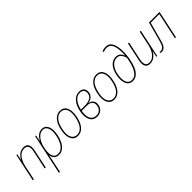

<svg xmlns="http://www.w3.org/2000/svg" viewBox="168 -1982 3429 3429"><g transform="rotate(-45 1883.0 -267.0)"><path d="M20 0 132 -527H153L131 -411H133Q148 -441 173.5 -470Q199 -499 234.5 -518Q270 -537 313 -537Q366 -537 393 -513Q420 -489 426 -448Q432 -407 422 -357L346 0H320L397 -361Q405 -402 401.5 -436Q398 -470 376 -491Q354 -512 309 -512Q261 -512 220 -482.5Q179 -453 149.5 -400Q120 -347 105 -279L46 0Z M444 235 606 -527H627L604 -408H606Q638 -470 683 -503.5Q728 -537 782 -537Q839 -537 871.5 -501Q904 -465 912 -401Q920 -337 903 -254Q888 -179 856.5 -119Q825 -59 779 -24.5Q733 10 675 10Q619 10 585 -22.5Q551 -55 543 -108H541Q536 -80 530 -49Q524 -18 518 9L470 235ZM676 -15Q727 -15 766.5 -46.5Q806 -78 834 -132.5Q862 -187 877 -257Q893 -333 887 -390.5Q881 -448 854 -480.5Q827 -513 778 -513Q713 -513 657 -448.5Q601 -384 577 -271Q566 -221 563.5 -175Q561 -129 571 -93Q581 -57 606 -36Q631 -15 676 -15Z M1155 10Q1064 10 1025.5 -69.5Q987 -149 1016 -286Q1041 -407 1099 -472Q1157 -537 1238 -537Q1329 -537 1367 -458.5Q1405 -380 1377 -243Q1352 -122 1294 -56Q1236 10 1155 10ZM1157 -15Q1228 -15 1277.5 -74.5Q1327 -134 1352 -249Q1378 -373 1346 -443Q1314 -513 1236 -513Q1166 -513 1115.5 -454Q1065 -395 1041 -281Q1014 -155 1046.5 -85Q1079 -15 1157 -15Z M1641 10Q1576 10 1536.5 -26.5Q1497 -63 1485 -129.5Q1473 -196 1491 -284Q1516 -402 1577 -469.5Q1638 -537 1722 -537Q1787 -537 1818.5 -496.5Q1850 -456 1838 -393Q1827 -344 1790.5 -313.5Q1754 -283 1697 -275V-273Q1758 -263 1785.5 -222.5Q1813 -182 1801 -120Q1788 -59 1745 -24.5Q1702 10 1641 10ZM1719 -513Q1648 -513 1596.5 -453.5Q1545 -394 1520 -286H1616Q1662 -286 1703 -295.5Q1744 -305 1773 -328.5Q1802 -352 1811 -394Q1822 -446 1798 -479.5Q1774 -513 1719 -513ZM1644 -15Q1694 -15 1728.5 -43.5Q1763 -72 1774 -123Q1787 -186 1753 -223.5Q1719 -261 1647 -261H1515Q1494 -148 1528 -81Q1562 -14 1644 -15Z M2073 10Q1982 10 1943.5 -69.5Q1905 -149 1934 -286Q1959 -407 2017 -472Q2075 -537 2156 -537Q2247 -537 2285 -458.5Q2323 -380 2295 -243Q2270 -122 2212 -56Q2154 10 2073 10ZM2075 -15Q2146 -15 2195.5 -74.5Q2245 -134 2270 -249Q2296 -373 2264 -443Q2232 -513 2154 -513Q2084 -513 2033.5 -454Q1983 -395 1959 -281Q1932 -155 1964.5 -85Q1997 -15 2075 -15Z M2539 10Q2489 10 2457.5 -15Q2426 -40 2411.5 -82.5Q2397 -125 2397 -177Q2397 -229 2409 -283Q2432 -390 2488.5 -452Q2545 -514 2626 -514Q2683 -514 2714 -483Q2745 -452 2760 -414H2762Q2763 -427 2764 -445.5Q2765 -464 2765 -484Q2764 -614 2729.5 -679Q2695 -744 2624 -744Q2604 -744 2580.5 -738.5Q2557 -733 2538 -725L2530 -749Q2552 -759 2578 -764Q2604 -769 2626 -769Q2683 -769 2717.5 -736.5Q2752 -704 2769 -650.5Q2786 -597 2789.5 -532.5Q2793 -468 2787 -402Q2781 -336 2769 -280Q2753 -199 2723 -133Q2693 -67 2647.5 -28.5Q2602 10 2539 10ZM2541 -15Q2591 -15 2628 -46.5Q2665 -78 2690.5 -130Q2716 -182 2732 -243Q2748 -304 2756 -362Q2741 -415 2711 -452Q2681 -489 2626 -489Q2556 -489 2505.5 -431.5Q2455 -374 2435 -280Q2425 -231 2423.5 -184Q2422 -137 2433.5 -98.5Q2445 -60 2471 -37.5Q2497 -15 2541 -15Z M2982 10Q2929 10 2902 -14Q2875 -38 2869 -79Q2863 -120 2874 -169L2950 -527H2976L2899 -166Q2891 -125 2894.5 -91Q2898 -57 2919.5 -36Q2941 -15 2986 -15Q3032 -15 3073 -45Q3114 -75 3143.5 -127.5Q3173 -180 3188 -249L3247 -527H3273L3161 0H3140L3163 -117H3161Q3146 -86 3120 -57Q3094 -28 3059.5 -9Q3025 10 2982 10Z M3268 7Q3252 7 3241 3V-22Q3249 -19 3255.5 -18.5Q3262 -18 3268 -18Q3305 -18 3331 -45.5Q3357 -73 3378 -149L3480 -527H3747L3635 0H3609L3716 -502H3499L3403 -148Q3381 -65 3350 -29Q3319 7 3268 7Z"/></g></svg>

Font: Noto Sans SemiCondensed Thin
Style: Italic
Weight: 100
Width: 4
Italic angle: -12°
Designer: Monotype Design Team
Foundry: Monotype Imaging Inc.
Version: Version 2.013; ttfautohint (v1.8.4.7-5d5b)